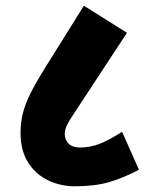

<svg xmlns="http://www.w3.org/2000/svg" viewBox="-20 -653 530 673"><path d="M242 0Q194 0 150.5 -20Q107 -40 79.5 -82Q52 -124 52 -188Q52 -223 60 -255.5Q68 -288 86.5 -325Q105 -362 136 -412L274 -633L425 -538L236 -250Q221 -228 214 -212.5Q207 -197 207 -183Q207 -164 220 -150Q233 -136 260 -136Q295 -136 327 -148Q359 -160 408 -191L467 -58Q412 -29 362 -14.5Q312 0 242 0Z"/></svg>

Font: Noto Sans ExtraCondensed Black
Style: Regular
Weight: 900
Width: 2
Designer: Monotype Design Team
Foundry: Monotype Imaging Inc.
Version: Version 2.013; ttfautohint (v1.8.4.7-5d5b)